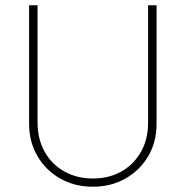

<svg xmlns="http://www.w3.org/2000/svg" viewBox="-20 -696 702 726"><path d="M331 10Q262 10 207.5 -21Q153 -52 121.5 -106Q90 -160 90 -228V-676H122V-234Q122 -169 149.5 -121Q177 -73 224.5 -47Q272 -21 331 -21Q391 -21 438 -47Q485 -73 512.5 -121Q540 -169 540 -233V-676H572V-227Q572 -159 540.5 -105.5Q509 -52 454.5 -21Q400 10 331 10Z"/></svg>

Font: Marine Company Thin
Style: Regular
Weight: 100
Designer: Rodrigo Fuenzalida
Foundry: fragTYPE
Version: Version 1.000